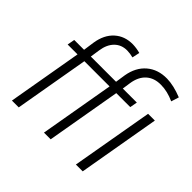

<svg xmlns="http://www.w3.org/2000/svg" viewBox="-179 -964 1167 1167"><g transform="rotate(45 404.0 -381.0)"><path d="M63 0 146.5 -480.5H61.5L70.3 -528.3H154.8L165 -600.1Q177.2 -677.7 224.4 -720.2Q271.5 -762.7 341.8 -761.7Q374.5 -760.7 405.8 -752L395.5 -703.6Q369.1 -710.4 342.8 -710.9Q293.9 -710.9 262.2 -679.2Q230.5 -647.5 222.2 -590.8L212.9 -528.3H429.7L439.5 -593.3Q453.1 -673.3 505.1 -717.8Q557.1 -762.2 635.3 -761.2Q692.9 -760.3 766.6 -731L751 -681.2Q690.9 -708.5 636.2 -708.5Q578.6 -709.5 541.7 -676.8Q504.9 -644 495.6 -581.5L487.8 -528.3H608.4L599.6 -480.5H479.5L396 0H338.4L421.9 -480.5H205.1L121.6 0ZM671.4 0H612.8L705.1 -528.3H763.2Z"/></g></svg>

Font: RobotoInd Light
Style: Italic
Weight: 300
Italic angle: -12°
Designer: Google
Version: Version 2.001151; 2014